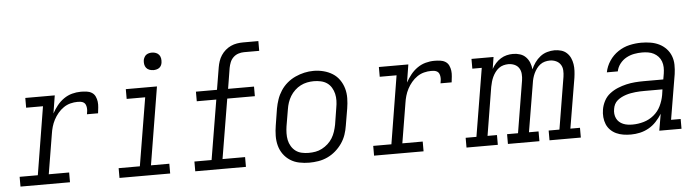

<svg xmlns="http://www.w3.org/2000/svg" viewBox="-46 -932 4143 1136"><g transform="rotate(-5 2025.0 -363.5)"><path d="M36 0V-58H144L210 -462H110V-520H285L268 -414Q281 -438 298.5 -460Q316 -482 339 -498Q362 -514 388 -521Q414 -528 440 -528Q457 -528 474 -526Q491 -524 505 -515.5Q519 -507 526 -492Q533 -477 535 -460.5Q537 -444 535 -426.5Q533 -409 531 -392H465Q467 -402 468 -411.5Q469 -421 468 -430.5Q467 -440 463.5 -448.5Q460 -457 452.5 -462Q445 -467 435.5 -468.5Q426 -470 417 -470Q395 -470 373.5 -464.5Q352 -459 333 -446Q314 -433 299 -415Q284 -397 273.5 -377Q263 -357 257 -336Q251 -315 248 -294L209 -58H330V0Z M624 0V-58H750L817 -462H707V-520H892L816 -58H925V0ZM880 -618Q867 -618 855.5 -622.5Q844 -627 837 -636Q830 -645 828 -657.5Q826 -670 828 -683Q830 -691 834.5 -699.5Q839 -708 846.5 -713Q854 -718 862.5 -720Q871 -722 880 -722Q892 -722 903.5 -717.5Q915 -713 922 -704Q929 -695 931 -682.5Q933 -670 931 -657Q930 -649 925.5 -640.5Q921 -632 913.5 -627Q906 -622 897 -620Q888 -618 880 -618Z M1074 0V-58H1176L1235 -412H1119V-469H1244L1266 -601Q1269 -619 1275 -637Q1281 -655 1291.5 -671Q1302 -687 1317 -700Q1332 -713 1349.5 -721Q1367 -729 1385.5 -732Q1404 -735 1422 -735H1513V-677H1422Q1406 -677 1389 -671.5Q1372 -666 1359 -653.5Q1346 -641 1339.5 -624.5Q1333 -608 1330 -592L1310 -469H1464V-412H1300L1241 -58H1375V0Z M1751 8Q1721 8 1691.5 2Q1662 -4 1638 -19.5Q1614 -35 1597.5 -58Q1581 -81 1573.5 -109Q1566 -137 1566.5 -167.5Q1567 -198 1572 -228L1588 -328Q1593 -355 1602 -381.5Q1611 -408 1627 -432.5Q1643 -457 1665.5 -476Q1688 -495 1714.5 -507Q1741 -519 1768 -525Q1795 -531 1823 -531Q1853 -531 1882 -523.5Q1911 -516 1935 -501Q1959 -486 1975.5 -462.5Q1992 -439 2000 -411Q2008 -383 2007.5 -352.5Q2007 -322 2002 -292L1985 -192Q1981 -165 1972 -138.5Q1963 -112 1946.5 -88Q1930 -64 1907.5 -44.5Q1885 -25 1859 -13Q1833 -1 1805.5 3.5Q1778 8 1751 8ZM1752 -50Q1773 -50 1793 -53.5Q1813 -57 1832 -67Q1851 -77 1867 -91.5Q1883 -106 1894 -124Q1905 -142 1911.5 -162Q1918 -182 1922 -202L1938 -302Q1942 -323 1942.5 -344Q1943 -365 1938.5 -384.5Q1934 -404 1923.5 -421.5Q1913 -439 1897 -450Q1881 -461 1860.5 -465.5Q1840 -470 1819 -470Q1799 -470 1779 -466Q1759 -462 1740.5 -452.5Q1722 -443 1706 -428Q1690 -413 1679 -395Q1668 -377 1661.5 -357.5Q1655 -338 1652 -318L1635 -218Q1632 -198 1631.5 -177Q1631 -156 1635 -136.5Q1639 -117 1649.5 -99.5Q1660 -82 1675.5 -70.5Q1691 -59 1711 -54.5Q1731 -50 1752 -50Z M2136 0V-58H2244L2310 -462H2210V-520H2385L2368 -414Q2381 -438 2398.5 -460Q2416 -482 2439 -498Q2462 -514 2488 -521Q2514 -528 2540 -528Q2557 -528 2574 -526Q2591 -524 2605 -515.5Q2619 -507 2626 -492Q2633 -477 2635 -460.5Q2637 -444 2635 -426.5Q2633 -409 2631 -392H2565Q2567 -402 2568 -411.5Q2569 -421 2568 -430.5Q2567 -440 2563.5 -448.5Q2560 -457 2552.5 -462Q2545 -467 2535.5 -468.5Q2526 -470 2517 -470Q2495 -470 2473.5 -464.5Q2452 -459 2433 -446Q2414 -433 2399 -415Q2384 -397 2373.5 -377Q2363 -357 2357 -336Q2351 -315 2348 -294L2309 -58H2430V0Z M2685 0V-58H2749L2816 -462H2760V-520H2891L2880 -450Q2890 -468 2903.5 -483Q2917 -498 2934 -508.5Q2951 -519 2969.5 -523.5Q2988 -528 3007 -528Q3029 -528 3049 -521.5Q3069 -515 3083 -500.5Q3097 -486 3104.5 -467Q3112 -448 3114 -427Q3123 -448 3136.5 -467Q3150 -486 3168.5 -500.5Q3187 -515 3209.5 -521.5Q3232 -528 3253 -528Q3274 -528 3293 -522.5Q3312 -517 3326 -504Q3340 -491 3348 -473.5Q3356 -456 3359 -436.5Q3362 -417 3361 -397Q3360 -377 3357 -356L3307 -58H3364V0H3178V-58H3242L3293 -367Q3296 -386 3295 -405.5Q3294 -425 3284 -440Q3274 -455 3257 -462.5Q3240 -470 3221 -470Q3206 -470 3191 -466Q3176 -462 3163.5 -452.5Q3151 -443 3141.5 -430Q3132 -417 3125.5 -403Q3119 -389 3115 -374.5Q3111 -360 3109 -345L3061 -58H3118V0H2931V-58H2996L3047 -367Q3050 -386 3048.5 -405.5Q3047 -425 3037.5 -440Q3028 -455 3011 -462.5Q2994 -470 2974 -470Q2960 -470 2945 -466Q2930 -462 2917.5 -452.5Q2905 -443 2895.5 -430Q2886 -417 2879.5 -403Q2873 -389 2869 -374.5Q2865 -360 2862 -345L2815 -58H2871V0Z M3661 8Q3638 8 3616 4.5Q3594 1 3574.5 -8Q3555 -17 3540 -32Q3525 -47 3517 -66.5Q3509 -86 3507 -108.5Q3505 -131 3509 -154Q3513 -179 3526 -204Q3539 -229 3561 -246Q3583 -263 3608.5 -273.5Q3634 -284 3660 -290Q3686 -296 3712 -298Q3738 -300 3764 -300H3880L3886 -335Q3889 -354 3888.5 -372Q3888 -390 3882 -406.5Q3876 -423 3864.5 -435.5Q3853 -448 3838 -456Q3823 -464 3805 -467Q3787 -470 3769 -470Q3745 -470 3721 -465.5Q3697 -461 3675 -449Q3653 -437 3637 -416.5Q3621 -396 3616 -371H3551Q3558 -407 3579 -438.5Q3600 -470 3631.5 -491Q3663 -512 3698.5 -520Q3734 -528 3769 -528Q3797 -528 3824 -523.5Q3851 -519 3874.5 -507.5Q3898 -496 3916 -477Q3934 -458 3943.5 -433.5Q3953 -409 3953.5 -381.5Q3954 -354 3950 -326L3905 -58H3962V0H3830L3847 -99Q3832 -75 3812 -53.5Q3792 -32 3767 -18Q3742 -4 3715 2Q3688 8 3661 8ZM3676 -50Q3709 -50 3742 -59.5Q3775 -69 3802 -91Q3829 -113 3844 -144Q3859 -175 3865 -208L3870 -242H3764Q3750 -242 3736 -241.5Q3722 -241 3708.5 -239.5Q3695 -238 3681 -235.5Q3667 -233 3653 -228.5Q3639 -224 3626 -217.5Q3613 -211 3601.5 -201.5Q3590 -192 3583.5 -179Q3577 -166 3575 -152Q3572 -137 3573.5 -122.5Q3575 -108 3581 -95.5Q3587 -83 3597 -74Q3607 -65 3620 -59.5Q3633 -54 3647.5 -52Q3662 -50 3676 -50Z"/></g></svg>

Font: Iosevka Etoile Light Oblique
Style: Regular
Weight: 300
Italic angle: -9°
Designer: Belleve Invis
Foundry: Belleve Invis
Version: Version 15.5.2; ttfautohint (v1.8.4)